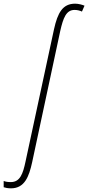

<svg xmlns="http://www.w3.org/2000/svg" viewBox="-162 -785 480 1045"><path d="M-102 240C-28 240 -4 176 13 98L166 -617C182 -687 198 -731 244 -731C259 -731 274 -727 284 -722L298 -754C287 -759 265 -765 247 -765C179 -765 152 -716 132 -626L-23 94C-37 161 -53 206 -103 206C-121 206 -131 204 -142 200V234C-133 237 -120 240 -102 240Z"/></svg>

Font: Noto Sans ExtraCondensed ExtraLight
Style: Italic
Weight: 200
Width: 2
Italic angle: -12°
Designer: Monotype Design Team
Foundry: Monotype Imaging Inc.
Version: Version 2.013